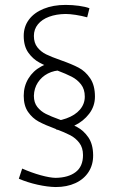

<svg xmlns="http://www.w3.org/2000/svg" viewBox="-20 -734 488 786"><path d="M208 31.7Q174.8 31.2 133.3 22Q91.8 12.7 57.1 -2.4L70.8 -43.9Q109.4 -26.9 146.7 -16.6Q184.1 -6.3 208 -5.9Q260.3 -6.8 290 -29.8Q319.8 -52.7 319.8 -99.1Q319.8 -129.4 304.7 -149.2Q289.6 -168.9 267.6 -180.4Q245.6 -191.9 207 -206.5Q164.6 -222.2 138.7 -236.1Q112.8 -250 95 -275.6Q77.1 -301.3 77.1 -341.8Q77.1 -380.9 96.2 -412.4Q115.2 -443.8 148.7 -461.9Q182.1 -480 224.1 -480L233.9 -446.3Q201.7 -446.3 176 -433.1Q150.4 -419.9 135 -396.2Q119.6 -372.6 118.7 -341.8Q118.7 -314 132.8 -296.1Q147 -278.3 167.7 -267.8Q188.5 -257.3 225.1 -244.1Q269 -228 295.7 -213.9Q322.3 -199.7 341.6 -171.9Q360.8 -144 361.3 -99.1Q361.8 -60.1 342.8 -30.3Q323.7 -0.5 288.8 15.6Q253.9 31.7 208 31.7ZM168.9 -235.4Q215.8 -236.3 251.7 -249.3Q287.6 -262.2 307.4 -285.4Q327.1 -308.6 327.1 -338.4Q327.1 -368.7 311.8 -388.4Q296.4 -408.2 273.7 -419.9Q251 -431.6 212.4 -446.3Q168 -463.4 141.4 -477.8Q114.7 -492.2 95.9 -518.6Q77.1 -544.9 77.1 -586.9Q77.1 -625 98.4 -653.6Q119.6 -682.1 158.7 -698Q197.8 -713.9 248.5 -713.9Q276.4 -713.9 303.2 -710.2Q330.1 -706.5 346.2 -700.2L336.9 -663.1Q314 -669.4 289.8 -673.1Q265.6 -676.8 248.5 -676.8Q210.4 -676.3 181.2 -665.5Q151.9 -654.8 135.3 -634.5Q118.7 -614.3 118.7 -586.9Q118.7 -558.6 133.1 -540.3Q147.5 -522 168.9 -511.5Q190.4 -501 228 -487.8Q273.9 -471.7 301.8 -457Q329.6 -442.4 349.1 -413.6Q368.7 -384.8 368.7 -338.4Q368.7 -299.3 345 -268.3Q321.3 -237.3 284.9 -220Q248.5 -202.6 212.9 -202.6Z"/></svg>

Font: DavidDev Light
Style: Regular
Weight: 300
Designer: David.dev
Foundry: David.dev
Version: Version 1.001;FEAKit 1.0